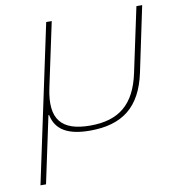

<svg xmlns="http://www.w3.org/2000/svg" viewBox="-80 -571 778 853"><g transform="rotate(-10 309.0 -145.0)"><path d="M34 210H59L123 -91H126C140 -22 195 9 294 9C440 9 524 -56 556 -205L618 -500H592L530 -209C501 -72 428 -13 299 -13C168 -13 119 -72 148 -209L210 -500H185Z"/></g></svg>

Font: LT Wave Mono Thin
Style: Italic
Weight: 100
Designer: Daniel Lyons
Version: Version 2.5 (Glyphs App)